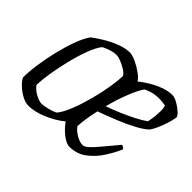

<svg xmlns="http://www.w3.org/2000/svg" viewBox="-108 -688 877 877"><g transform="rotate(45 330.0 -250.0)"><path d="M143 0Q124 0 101.5 -12Q79 -24 60.5 -41.5Q42 -59 35 -74Q35 -111 42 -160.5Q49 -210 61.5 -261Q74 -312 90 -355Q106 -398 124 -422Q142 -436 172 -454.5Q202 -473 236 -486.5Q270 -500 300 -500Q316 -500 341 -488.5Q366 -477 388 -461Q410 -445 418 -431Q436 -446 462.5 -462Q489 -478 518 -489Q547 -500 575 -500Q589 -500 608.5 -489Q628 -478 643.5 -464Q659 -450 660 -441Q657 -420 649 -395.5Q641 -371 631.5 -349.5Q622 -328 613 -316Q595 -298 559 -278.5Q523 -259 477.5 -240.5Q432 -222 385 -205Q378 -175 373.5 -145.5Q369 -116 368 -93Q377 -78 401 -63Q425 -48 446 -48Q463 -48 493.5 -83Q524 -118 572 -176Q585 -175 590 -164Q576 -131 551.5 -92.5Q527 -54 491.5 -27Q456 0 408 0Q389 0 361.5 -21Q334 -42 315 -70Q280 -41 232 -20.5Q184 0 143 0ZM180 -49Q188 -49 203.5 -52Q219 -55 234.5 -60Q250 -65 258 -70Q277 -93 294 -136.5Q311 -180 324.5 -230.5Q338 -281 345.5 -327.5Q353 -374 353 -402Q347 -413 330.5 -423.5Q314 -434 295.5 -441.5Q277 -449 264 -449Q235 -449 193 -428Q175 -406 159 -363Q143 -320 130.5 -269Q118 -218 110.5 -171Q103 -124 103 -93Q117 -74 140.5 -61.5Q164 -49 180 -49ZM395 -248Q426 -259 461.5 -274Q497 -289 529 -305.5Q561 -322 580 -336Q584 -354 586 -370Q588 -390 588.5 -409.5Q589 -429 584 -442Q573 -444 562 -445Q551 -446 543 -446Q518 -446 499 -440.5Q480 -435 466 -428Q448 -402 429 -353.5Q410 -305 395 -248Z"/></g></svg>

Font: Texturina Thin
Style: Italic
Weight: 100
Italic angle: -11°
Designer: Guillermo Torres Carreño
Foundry: Omnibus-Type
Version: Version 1.002; ttfautohint (v1.8.3)